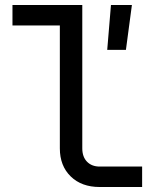

<svg xmlns="http://www.w3.org/2000/svg" viewBox="-20 -750 640 770"><path d="M380 0Q307 0 263.5 -42.5Q220 -85 220 -155V-648H30V-730H310V-155Q310 -121 329 -101.5Q348 -82 380 -82H550V0ZM410 -550 425 -730H509L485 -550Z"/></svg>

Font: JetBrainsMonoNL NFM
Style: Regular
Weight: 400
Monospace: yes
Designer: Philipp Nurullin, Konstantin Bulenkov
Foundry: JetBrains
Version: Version 2.304; ttfautohint (v1.8.4.7-5d5b);Nerd Fonts 3.3.0